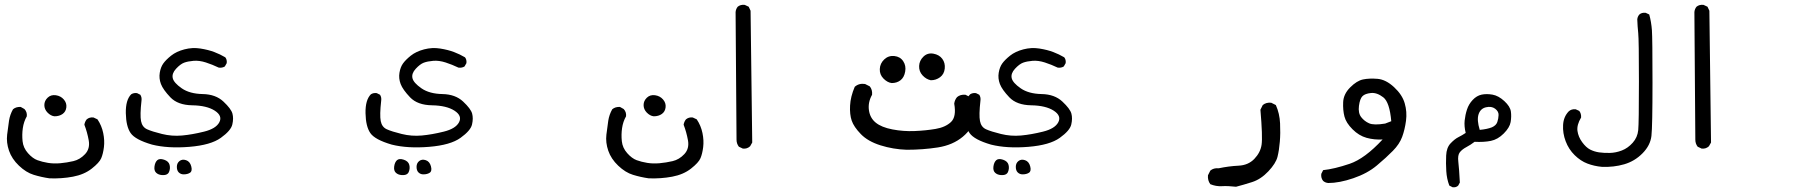

<svg xmlns="http://www.w3.org/2000/svg" viewBox="-20 -451 7540 801"><path d="M186.5 293Q152.3 288.1 120.6 278.3Q88.9 268.6 59.1 240.2Q29.3 211.9 17.6 177.7Q5.9 143.6 9.8 110.8Q13.7 78.1 17.6 52.7Q21.5 27.3 34.2 4.9Q46.9 -5.9 66.4 -4.9L82 3.9Q93.8 16.6 91.8 34.2Q79.1 56.6 75.2 83.5Q71.3 110.4 74.2 138.2Q77.1 166 96.7 188Q116.2 210 136.2 217.3Q156.2 224.6 180.2 228.5Q204.1 232.4 231.4 230Q258.8 227.5 286.1 221.2Q313.5 214.8 335 191.9Q356.4 168.9 350.1 134.3Q343.8 99.6 332 69.3Q334 56.6 341.8 46.9Q353.5 37.1 370.1 39.1L386.7 46.9Q404.3 73.2 410.6 104Q417 134.8 413.6 162.6Q410.2 190.4 402.3 209Q394.5 227.5 362.8 252.4Q331.1 277.3 284.2 286.1Q237.3 294.9 186.5 293ZM207 34.2Q191.4 32.2 178.2 18.6Q165 4.9 165 -12.7Q165 -30.3 178.7 -43.5Q192.4 -56.6 212.9 -53.7Q233.4 -50.8 246.1 -36.1Q258.8 -21.5 256.8 -3.4Q254.9 14.6 241.2 24.4Q227.5 34.2 207 34.2Z M655.3 279.3Q640.6 278.3 631.3 269.5Q622.1 260.7 624.5 243.2Q627 225.6 636.2 217.3Q645.5 209 664.6 215.3Q683.6 221.7 687.5 236.8Q691.4 252 685.1 266.6Q678.7 281.2 655.3 279.3ZM746.1 276.4Q734.4 276.4 726.1 268.6Q717.8 260.7 717.8 245.1Q717.8 229.5 729 220.7Q740.2 211.9 756.3 217.3Q772.5 222.7 777.8 242.7Q783.2 262.7 772.9 269.5Q762.7 276.4 746.1 276.4ZM614.3 152.3Q543.9 131.8 524.9 104Q505.9 76.2 504.9 21Q503.9 -34.2 527.3 -57.6Q538.1 -64.5 551.8 -62.5L565.4 -55.7Q572.3 -44.9 570.3 -31.2Q563.5 29.3 568.4 54.2Q573.2 79.1 593.8 88.4Q614.3 97.7 655.8 107.9Q697.3 118.2 739.7 114.3Q782.2 110.4 831.5 98.1Q880.9 85.9 895 59.1Q909.2 32.2 876 10.7Q842.8 -10.7 782.2 -11.7Q721.7 -12.7 690.9 -44.9Q660.2 -77.1 651.4 -100.6Q642.6 -124 646.5 -147.5Q650.4 -170.9 661.1 -186Q671.9 -201.2 693.8 -218.8Q715.8 -236.3 749.5 -245.1Q783.2 -253.9 816.4 -248.5Q849.6 -243.2 874 -233.9Q898.4 -224.6 919.9 -211.9Q927.7 -202.1 925.8 -187.5L918 -173.8Q907.2 -167 892.6 -168.9Q866.2 -181.6 838.9 -190.4Q811.5 -199.2 787.6 -197.3Q763.7 -195.3 748 -189.5Q732.4 -183.6 714.4 -164.1Q696.3 -144.5 700.7 -125Q705.1 -105.5 738.3 -82.5Q771.5 -59.6 825.7 -58.6Q879.9 -57.6 912.1 -27.3Q944.3 2.9 949.7 22.9Q955.1 43 949.2 68.4Q943.4 93.8 901.4 124Q859.4 154.3 770 161.6Q680.7 168.9 614.3 152.3Z M1655.3 279.3Q1640.6 278.3 1631.3 269.5Q1622.1 260.7 1624.5 243.2Q1627 225.6 1636.2 217.3Q1645.5 209 1664.6 215.3Q1683.6 221.7 1687.5 236.8Q1691.4 252 1685.1 266.6Q1678.7 281.2 1655.3 279.3ZM1746.1 276.4Q1734.4 276.4 1726.1 268.6Q1717.8 260.7 1717.8 245.1Q1717.8 229.5 1729 220.7Q1740.2 211.9 1756.3 217.3Q1772.5 222.7 1777.8 242.7Q1783.2 262.7 1772.9 269.5Q1762.7 276.4 1746.1 276.4ZM1614.3 152.3Q1543.9 131.8 1524.9 104Q1505.9 76.2 1504.9 21Q1503.9 -34.2 1527.3 -57.6Q1538.1 -64.5 1551.8 -62.5L1565.4 -55.7Q1572.3 -44.9 1570.3 -31.2Q1563.5 29.3 1568.4 54.2Q1573.2 79.1 1593.8 88.4Q1614.3 97.7 1655.8 107.9Q1697.3 118.2 1739.7 114.3Q1782.2 110.4 1831.5 98.1Q1880.9 85.9 1895 59.1Q1909.2 32.2 1876 10.7Q1842.8 -10.7 1782.2 -11.7Q1721.7 -12.7 1690.9 -44.9Q1660.2 -77.1 1651.4 -100.6Q1642.6 -124 1646.5 -147.5Q1650.4 -170.9 1661.1 -186Q1671.9 -201.2 1693.8 -218.8Q1715.8 -236.3 1749.5 -245.1Q1783.2 -253.9 1816.4 -248.5Q1849.6 -243.2 1874 -233.9Q1898.4 -224.6 1919.9 -211.9Q1927.7 -202.1 1925.8 -187.5L1918 -173.8Q1907.2 -167 1892.6 -168.9Q1866.2 -181.6 1838.9 -190.4Q1811.5 -199.2 1787.6 -197.3Q1763.7 -195.3 1748 -189.5Q1732.4 -183.6 1714.4 -164.1Q1696.3 -144.5 1700.7 -125Q1705.1 -105.5 1738.3 -82.5Q1771.5 -59.6 1825.7 -58.6Q1879.9 -57.6 1912.1 -27.3Q1944.3 2.9 1949.7 22.9Q1955.1 43 1949.2 68.4Q1943.4 93.8 1901.4 124Q1859.4 154.3 1770 161.6Q1680.7 168.9 1614.3 152.3Z M2686.5 293Q2652.3 288.1 2620.6 278.3Q2588.9 268.6 2559.1 240.2Q2529.3 211.9 2517.6 177.7Q2505.9 143.6 2509.8 110.8Q2513.7 78.1 2517.6 52.7Q2521.5 27.3 2534.2 4.9Q2546.9 -5.9 2566.4 -4.9L2582 3.9Q2593.8 16.6 2591.8 34.2Q2579.1 56.6 2575.2 83.5Q2571.3 110.4 2574.2 138.2Q2577.1 166 2596.7 188Q2616.2 210 2636.2 217.3Q2656.2 224.6 2680.2 228.5Q2704.1 232.4 2731.4 230Q2758.8 227.5 2786.1 221.2Q2813.5 214.8 2835 191.9Q2856.4 168.9 2850.1 134.3Q2843.8 99.6 2832 69.3Q2834 56.6 2841.8 46.9Q2853.5 37.1 2870.1 39.1L2886.7 46.9Q2904.3 73.2 2910.6 104Q2917 134.8 2913.6 162.6Q2910.2 190.4 2902.3 209Q2894.5 227.5 2862.8 252.4Q2831.1 277.3 2784.2 286.1Q2737.3 294.9 2686.5 293ZM2707 34.2Q2691.4 32.2 2678.2 18.6Q2665 4.9 2665 -12.7Q2665 -30.3 2678.7 -43.5Q2692.4 -56.6 2712.9 -53.7Q2733.4 -50.8 2746.1 -36.1Q2758.8 -21.5 2756.8 -3.4Q2754.9 14.6 2741.2 24.4Q2727.5 34.2 2707 34.2Z M3079.1 168.9 3062.5 161.1Q3052.7 148.4 3052.7 131.8L3048.8 -400.4Q3049.8 -413.1 3057.6 -422.9Q3069.3 -432.6 3086.9 -430.7L3103.5 -422.9L3111.3 -406.2L3118.2 143.6L3109.4 159.2Q3096.7 170.9 3079.1 168.9Z M3762.7 173.8Q3706.1 171.9 3653.3 155.3Q3600.6 138.7 3571.3 108.4Q3542 78.1 3533.2 52.2Q3524.4 26.4 3526.4 -10.7Q3528.3 -47.9 3545.9 -88.9Q3563.5 -104.5 3588.9 -100.6L3608.4 -90.8Q3620.1 -77.1 3618.2 -55.7Q3600.6 -24.4 3605 8.3Q3609.4 41 3633.3 60.5Q3657.2 80.1 3703.1 88.9Q3749 97.7 3795.4 95.7Q3841.8 93.8 3882.8 86.9Q3923.8 80.1 3947.3 58.1Q3970.7 36.1 3960.9 -18.6Q3962.9 -34.2 3972.7 -45.9Q3986.3 -57.6 4007.8 -55.7L4027.3 -45.9Q4050.8 -4.9 4044.9 39.6Q4039.1 84 3997.1 119.1Q3955.1 154.3 3892.6 164.1Q3830.1 173.8 3762.7 173.8ZM3700.2 -104.5Q3682.6 -106.4 3666 -123Q3649.4 -139.6 3650.4 -163.1Q3651.4 -186.5 3668.9 -203.1Q3686.5 -219.7 3710.9 -217.3Q3735.4 -214.8 3748 -195.8Q3760.7 -176.8 3756.3 -152.3Q3752 -127.9 3736.8 -116.2Q3721.7 -104.5 3700.2 -104.5ZM3863.3 -116.2Q3843.8 -120.1 3828.6 -136.7Q3813.5 -153.3 3814.5 -175.8Q3815.4 -198.2 3832.5 -214.8Q3849.6 -231.4 3874 -227.1Q3898.4 -222.7 3911.1 -205.6Q3923.8 -188.5 3921.4 -165Q3918.9 -141.6 3901.9 -128.9Q3884.8 -116.2 3863.3 -116.2Z M4155.3 279.3Q4140.6 278.3 4131.3 269.5Q4122.1 260.7 4124.5 243.2Q4127 225.6 4136.2 217.3Q4145.5 209 4164.6 215.3Q4183.6 221.7 4187.5 236.8Q4191.4 252 4185.1 266.6Q4178.7 281.2 4155.3 279.3ZM4246.1 276.4Q4234.4 276.4 4226.1 268.6Q4217.8 260.7 4217.8 245.1Q4217.8 229.5 4229 220.7Q4240.2 211.9 4256.3 217.3Q4272.5 222.7 4277.8 242.7Q4283.2 262.7 4272.9 269.5Q4262.7 276.4 4246.1 276.4ZM4114.3 152.3Q4043.9 131.8 4024.9 104Q4005.9 76.2 4004.9 21Q4003.9 -34.2 4027.3 -57.6Q4038.1 -64.5 4051.8 -62.5L4065.4 -55.7Q4072.3 -44.9 4070.3 -31.2Q4063.5 29.3 4068.4 54.2Q4073.2 79.1 4093.8 88.4Q4114.3 97.7 4155.8 107.9Q4197.3 118.2 4239.7 114.3Q4282.2 110.4 4331.5 98.1Q4380.9 85.9 4395 59.1Q4409.2 32.2 4376 10.7Q4342.8 -10.7 4282.2 -11.7Q4221.7 -12.7 4190.9 -44.9Q4160.2 -77.1 4151.4 -100.6Q4142.6 -124 4146.5 -147.5Q4150.4 -170.9 4161.1 -186Q4171.9 -201.2 4193.8 -218.8Q4215.8 -236.3 4249.5 -245.1Q4283.2 -253.9 4316.4 -248.5Q4349.6 -243.2 4374 -233.9Q4398.4 -224.6 4419.9 -211.9Q4427.7 -202.1 4425.8 -187.5L4418 -173.8Q4407.2 -167 4392.6 -168.9Q4366.2 -181.6 4338.9 -190.4Q4311.5 -199.2 4287.6 -197.3Q4263.7 -195.3 4248 -189.5Q4232.4 -183.6 4214.4 -164.1Q4196.3 -144.5 4200.7 -125Q4205.1 -105.5 4238.3 -82.5Q4271.5 -59.6 4325.7 -58.6Q4379.9 -57.6 4412.1 -27.3Q4444.3 2.9 4449.7 22.9Q4455.1 43 4449.2 68.4Q4443.4 93.8 4401.4 124Q4359.4 154.3 4270 161.6Q4180.7 168.9 4114.3 152.3Z M5136.7 328.1Q5102.5 324.2 5077.6 325.7Q5052.7 327.1 5029.3 317.4Q5017.6 301.8 5019.5 280.3L5029.3 260.7Q5043 249 5064.5 251Q5106.4 242.2 5147 240.2Q5187.5 238.3 5212.9 211.9Q5238.3 185.5 5243.2 152.8Q5248 120.1 5238.3 6.8L5248 -12.7Q5261.7 -24.4 5283.2 -22.5L5302.7 -12.7Q5318.4 22.5 5320.3 63.5Q5322.3 104.5 5319.3 140.1Q5316.4 175.8 5309.6 203.1Q5302.7 230.5 5271.5 263.7Q5240.2 296.9 5203.6 308.6Q5167 320.3 5136.7 328.1Z M5521.5 312.5Q5508.8 311.5 5500 303.7Q5490.2 292 5492.2 274.4L5500 258.8Q5546.9 253.9 5610.4 232.4Q5673.8 210.9 5748 130.9Q5712.9 132.8 5681.2 124Q5649.4 115.2 5622.6 88.4Q5595.7 61.5 5588.9 35.2Q5582 8.8 5583.5 -24.9Q5585 -58.6 5612.8 -86.4Q5640.6 -114.3 5666.5 -119.6Q5692.4 -125 5727.1 -122.1Q5761.7 -119.1 5795.9 -87.4Q5830.1 -55.7 5840.3 -20Q5850.6 15.6 5845.7 52.7Q5840.8 89.8 5829.6 120.1Q5818.4 150.4 5791 178.2Q5763.7 206.1 5724.1 239.3Q5684.6 272.5 5626 292.5Q5567.4 312.5 5521.5 312.5ZM5758.8 64.5 5784.2 54.7Q5777.3 -24.4 5751 -44.9Q5724.6 -65.4 5699.7 -63Q5674.8 -60.5 5664.1 -49.8Q5653.3 -39.1 5649.4 -9.3Q5645.5 20.5 5658.7 37.6Q5671.9 54.7 5691.9 63.5Q5711.9 72.3 5758.8 64.5Z M6040 330.1 6026.4 323.2Q6015.6 294.9 6013.7 262.7Q6011.7 230.5 6013.2 197.8Q6014.6 165 6031.7 147Q6048.8 128.9 6064.5 121.1Q6080.1 113.3 6094.7 103.5Q6087.9 76.2 6090.3 52.2Q6092.8 28.3 6100.1 5.9Q6107.4 -16.6 6124 -34.2Q6140.6 -51.8 6161.1 -56.2Q6181.6 -60.5 6206.5 -56.2Q6231.4 -51.8 6255.9 -29.3Q6280.3 -6.8 6283.2 14.2Q6286.1 35.2 6282.2 58.1Q6278.3 81.1 6253.4 106Q6228.5 130.9 6199.7 136.7Q6170.9 142.6 6131.8 140.6Q6115.2 153.3 6097.7 162.6Q6080.1 171.9 6070.3 184.1Q6060.5 196.3 6064 224.6Q6067.4 252.9 6070.3 310.5L6063.5 323.2Q6054.7 332 6040 330.1ZM6204.1 80.1Q6221.7 72.3 6226.6 58.1Q6231.4 43.9 6231.9 28.8Q6232.4 13.7 6217.3 2.4Q6202.1 -8.8 6179.2 -3.4Q6156.2 2 6148.4 25.9Q6140.6 49.8 6153.3 90.8Q6184.6 87.9 6204.1 80.1Z M6663.1 245.1Q6630.9 242.2 6602.5 231.4Q6574.2 220.7 6549.3 196.3Q6524.4 171.9 6511.7 138.2Q6499 104.5 6501 70.3Q6502.9 36.1 6524.4 13.7Q6536.1 2.9 6553.7 4.9L6568.4 11.7Q6577.1 22.5 6576.2 39.1Q6557.6 70.3 6561 95.2Q6564.5 120.1 6580.6 142.1Q6596.7 164.1 6613.8 172.9Q6630.9 181.6 6650.9 184.6Q6670.9 187.5 6695.8 187Q6720.7 186.5 6746.1 176.8Q6771.5 167 6791.5 144.5Q6811.5 122.1 6814.5 91.8Q6817.4 61.5 6817.4 -111.3Q6817.4 -284.2 6814.5 -312.5Q6811.5 -340.8 6810.5 -370.1Q6811.5 -381.8 6819.3 -390.6Q6829.1 -399.4 6845.7 -397.5L6860.4 -390.6Q6869.1 -359.4 6871.6 -324.7Q6874 -290 6874 -106.9Q6874 76.2 6869.6 115.7Q6865.2 155.3 6832.5 188.5Q6799.8 221.7 6755.9 234.4Q6711.9 247.1 6663.1 245.1Z M7079.1 168.9 7062.5 161.1Q7052.7 148.4 7052.7 131.8L7048.8 -400.4Q7049.8 -413.1 7057.6 -422.9Q7069.3 -432.6 7086.9 -430.7L7103.5 -422.9L7111.3 -406.2L7118.2 143.6L7109.4 159.2Q7096.7 170.9 7079.1 168.9Z"/></svg>

Font: NaikaiFont
Style: Regular
Weight: 400
Version: Version 1.67